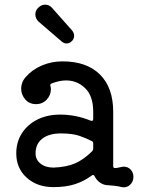

<svg xmlns="http://www.w3.org/2000/svg" viewBox="-20 -782 626 826"><path d="M246 -603 147 -688Q132 -702 132 -720Q132 -737 145 -749Q158 -762 174 -762Q192 -762 204 -748L291 -650Q299 -639 299 -628Q299 -615 289 -605Q279 -595 266 -595Q256 -595 246 -603ZM504 -64Q507 -65 513 -65Q530 -65 542 -52.5Q554 -40 554 -21Q554 0 539 13.5Q524 27 504 23Q489 19 474.5 17.5Q460 16 447 15Q427 15 411 4Q395 -7 387 -24Q382 -33 375 -27Q341 -2 302 10.5Q263 23 210 23Q140 23 95 -17.5Q50 -58 50 -122Q50 -171 74 -208.5Q98 -246 140.5 -267.5Q183 -289 240 -289Q270 -289 302.5 -283Q335 -277 370 -263Q371 -263 372 -262.5Q373 -262 374 -262Q381 -262 381 -270V-301Q381 -369 346.5 -402.5Q312 -436 264 -436Q249 -436 233.5 -432.5Q218 -429 202 -423Q194 -420 197 -412Q198 -408 198.5 -405Q199 -402 199 -398Q199 -373 181 -353.5Q163 -334 135 -334Q106 -334 88.5 -354.5Q71 -375 71 -401Q71 -414 76 -427Q81 -440 91 -451Q119 -483 160.5 -500.5Q202 -518 249 -518Q353 -518 410 -461.5Q467 -405 467 -301V-68Q467 -59 474 -59Q482 -59 489.5 -61Q497 -63 504 -64ZM210 -61Q265 -63 302.5 -79Q340 -95 377 -132Q381 -137 381 -143V-165Q381 -172 375 -175Q354 -186 323.5 -197Q293 -208 242 -208Q191 -208 162 -185.5Q133 -163 133 -122Q133 -95 154.5 -78Q176 -61 210 -61Z"/></svg>

Font: Kiwi Maru Medium
Style: Regular
Weight: 500
Designer: Hiroki-Chan
Version: Version 1.100